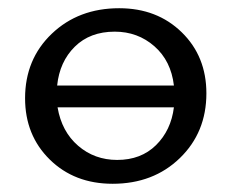

<svg xmlns="http://www.w3.org/2000/svg" viewBox="-20 -441 563 467"><path d="M270 -421Q362 -421 422 -362.5Q482 -304 482 -214Q482 -119 417.5 -56.5Q353 6 254 6Q161 6 101 -53Q41 -112 41 -202Q41 -297 106 -359Q171 -421 270 -421ZM259 -364Q199 -364 162 -327.5Q125 -291 119 -233H403Q396 -293 355.5 -328.5Q315 -364 259 -364ZM265 -52Q323 -52 359.5 -88Q396 -124 403 -180H120Q130 -121 170 -86.5Q210 -52 265 -52Z"/></svg>

Font: EauTest Medium
Style: Regular
Weight: 500
Designer: Christian Thalmann (Catharsis Fonts)
Version: Version 0.001;PS 000.001;hotconv 1.0.88;makeotf.lib2.5.64775